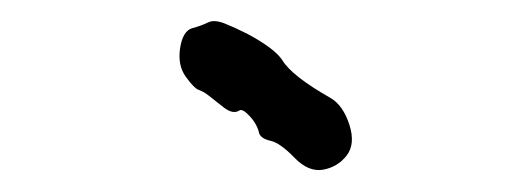

<svg xmlns="http://www.w3.org/2000/svg" viewBox="-20 -769 495 179"><path d="M221.7 -644.5Q219.7 -653.3 212.9 -660.6Q206.1 -668 203.1 -666Q197.3 -662.1 188.5 -668.9Q188.5 -668.9 174.8 -679.7Q169.9 -683.6 165.5 -685.1Q161.1 -686.5 153.3 -697.3Q145.5 -708 147.9 -724.1Q150.4 -740.2 159.2 -742.7Q168 -745.1 173.8 -748Q179.7 -751 189.5 -747.1Q199.2 -743.2 210.9 -737.3Q236.3 -723.6 243.2 -712.9Q252 -698.2 288.1 -677.7Q299.8 -670.9 305.7 -652.8Q311.5 -634.8 303.2 -624Q294.9 -613.3 281.2 -610.8Q267.6 -608.4 254.4 -622.1Q241.2 -635.7 232.4 -637.7Q223.6 -639.6 221.7 -644.5Z"/></svg>

Font: Creepster
Style: Regular
Weight: 400
Designer: Font Diner, Inc
Foundry: Font Diner, Inc
Version: Version 1.002